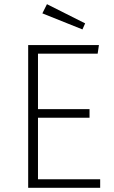

<svg xmlns="http://www.w3.org/2000/svg" viewBox="-20 -900 544 920"><path d="M205 -880 183 -836 375 -759 388 -788ZM454 -684H115V0H460V-41H162V-336H409V-377H162V-643H448Z"/></svg>

Font: Fira Sans ExtraLight
Style: Regular
Weight: 200
Designer: bBox Type GmbH & Carrois Corporate GbR & Edenspiekermann AG
Foundry: bBox Type GmbH & Carrois Corporate GbR & Edenspiekermann AG
Version: Version 4.300;PS 004.300;hotconv 1.0.88;makeotf.lib2.5.64775